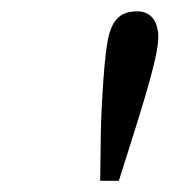

<svg xmlns="http://www.w3.org/2000/svg" viewBox="-20 -756 303 343"><path d="M225.3 -735.7C196.1 -735.7 178.8 -722.5 171.7 -679.2C164.7 -641 159.8 -536.8 159.9 -503.2L159 -433H192.3C224.9 -536.7 262.8 -650 262.8 -689.2C262.8 -716.5 250.6 -735.7 225.3 -735.7Z"/></svg>

Font: Source Serif Variable
Style: Italic
Weight: 389
Italic angle: -12°
Designer: Frank Grießhammer
Foundry: Adobe Systems Incorporated
Version: Version 3.001;hotconv 1.0.111;makeotfexe 2.5.65597